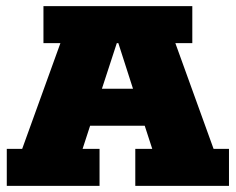

<svg xmlns="http://www.w3.org/2000/svg" viewBox="-20 -603 765 623"><path d="M2 0V-120H52L176 -463H121V-583H604V-463H549L673 -120H723V0H419V-120H474L434 -243L493 -195H229L288 -243L248 -120H303V0ZM295 -267 264 -315H458L427 -267L364 -463H359Z"/></svg>

Font: Rokkitt Black
Style: Regular
Weight: 900
Designer: Vernon Adams
Foundry: Vernon Adams
Version: Version 3.103